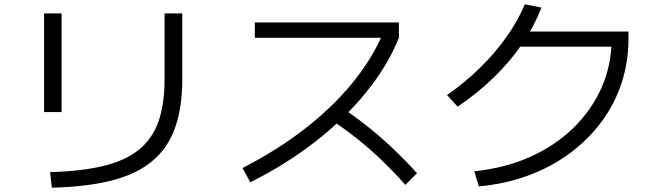

<svg xmlns="http://www.w3.org/2000/svg" viewBox="-20 -829 3040 889"><path d="M212 -32Q359 -36 460.5 -61Q562 -86 624 -136.5Q686 -187 714 -267Q742 -347 742 -462V-767H824V-463Q824 -331 790.5 -237Q757 -143 685 -83Q613 -23 498.5 6.5Q384 36 220 40ZM184 -310V-767H265V-310Z M1103 -51Q1261 -132 1388.5 -230.5Q1516 -329 1608.5 -441Q1701 -553 1752 -672L1774 -654H1160V-725H1827V-654Q1775 -525 1676 -402.5Q1577 -280 1441 -174Q1305 -68 1139 15ZM1857 27Q1800 -37 1744.5 -90Q1689 -143 1629.5 -190Q1570 -237 1502 -282L1552 -338Q1654 -270 1740.5 -195Q1827 -120 1911 -27Z M2176 -36Q2315 -50 2431 -101Q2547 -152 2632.5 -234.5Q2718 -317 2765 -422.5Q2812 -528 2812 -650L2845 -613H2361V-683H2890V-650Q2890 -541 2857.5 -443Q2825 -345 2763.5 -263Q2702 -181 2616.5 -118Q2531 -55 2425 -16Q2319 23 2197 34ZM2050 -389Q2131 -445 2201.5 -514Q2272 -583 2325.5 -658.5Q2379 -734 2410 -809L2487 -794Q2454 -708 2398.5 -626.5Q2343 -545 2267.5 -471.5Q2192 -398 2099 -335Z"/></svg>

Font: M PLUS 2 Thin
Style: Regular
Weight: 400
Version: Version 1.001